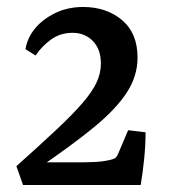

<svg xmlns="http://www.w3.org/2000/svg" viewBox="-20 -530 483 550"><path d="M208 -65Q228 -65 251 -66Q274 -67 291 -71Q307 -74 311.5 -78.5Q316 -83 319 -91L347 -157L397 -151Q397 -115 393 -75Q389 -35 383 0H46L27 -54Q94 -114 141 -158Q188 -202 216 -234.5Q244 -267 256.5 -293.5Q269 -320 269 -348Q269 -389 246 -412.5Q223 -436 188 -436Q153 -436 126.5 -417Q100 -398 82 -371L53 -389Q58 -421 80 -448Q102 -475 138 -492.5Q174 -510 218 -510Q285 -510 329.5 -472.5Q374 -435 374 -365Q374 -312 343 -264.5Q312 -217 248.5 -165Q185 -113 88 -47L87 -65Z"/></svg>

Font: Rasa Medium
Style: Regular
Weight: 500
Designer: Anna Giedrys (Yrsa+Rasa design), David Brezina (Yrsa art-direction, Rasa art-direction, design)
Foundry: Rosetta Type Foundry
Version: Version 2.004